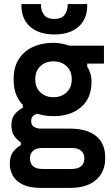

<svg xmlns="http://www.w3.org/2000/svg" viewBox="-20 -718 547 942"><path d="M180 204Q126 204 92 187.5Q58 171 43 144Q28 117 28 86Q28 47 46 25Q64 3 82 -5V-20Q65 -30 50.5 -50Q36 -70 36 -104Q36 -139 54 -159.5Q72 -180 92 -189V-206L168 -161Q155 -159 144 -150.5Q133 -142 133 -124Q133 -105 146.5 -96Q160 -87 179 -87H322Q407 -87 451.5 -50.5Q496 -14 496 52V60Q496 125 451.5 164.5Q407 204 322 204ZM332 111Q362 111 378 97.5Q394 84 394 59Q394 35 378 21.5Q362 8 332 8H188Q158 8 142.5 21.5Q127 35 127 59Q127 84 142.5 97.5Q158 111 188 111ZM332 -329Q332 -370 306.5 -393.5Q281 -417 242 -417Q204 -417 178.5 -393.5Q153 -370 153 -329Q153 -288 178.5 -264.5Q204 -241 242 -241Q281 -241 306.5 -264.5Q332 -288 332 -329ZM47 -327V-331Q47 -389 72.5 -428.5Q98 -468 142 -488Q186 -508 241 -508Q264 -508 285 -503.5Q306 -499 321 -494H490V-406H408V-391Q417 -377 423 -358.5Q429 -340 429 -317Q429 -236 377.5 -192Q326 -148 242 -148Q187 -148 142.5 -168Q98 -188 72.5 -228Q47 -268 47 -327ZM85 -692V-698H181V-694Q181 -664 196.5 -644.5Q212 -625 247 -625Q281 -625 296.5 -644.5Q312 -664 312 -694V-698H408V-692Q408 -625 365.5 -587Q323 -549 247 -549Q171 -549 128 -587Q85 -625 85 -692Z"/></svg>

Font: Space Grotesk Frontify SemiBold
Style: Regular
Weight: 600
Designer: Florian Karsten
Version: Version 2.000